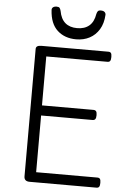

<svg xmlns="http://www.w3.org/2000/svg" viewBox="-70 -1182 803 1231"><g transform="rotate(5 331.5 -567.0)"><path d="M169 0Q151 0 142 -8Q133 -16 133 -32V-852Q133 -864 142 -869.5Q151 -875 169 -875H599Q611 -875 616 -868Q621 -861 621 -843Q621 -825 616 -817.5Q611 -810 599 -810H205V-495H536Q548 -495 553.5 -488Q559 -481 559 -463Q559 -445 553.5 -437.5Q548 -430 536 -430H205V-65H599Q611 -65 616 -58Q621 -51 621 -33Q621 -15 616 -7.5Q611 0 599 0ZM386 -936Q312 -936 265 -979Q218 -1022 213 -1109Q212 -1120 220 -1127Q228 -1134 244 -1134Q258 -1134 263 -1127.5Q268 -1121 271 -1109Q280 -1058 309 -1033Q338 -1008 386 -1008Q434 -1008 463.5 -1033Q493 -1058 501 -1109Q504 -1121 509 -1127.5Q514 -1134 528 -1134Q544 -1134 552 -1127Q560 -1120 560 -1109Q557 -1053 533.5 -1014.5Q510 -976 472 -956Q434 -936 386 -936Z"/></g></svg>

Font: Playwrite GB S Light
Style: Regular
Weight: 300
Designer: Veronika Burian, José Scaglione
Foundry: TypeTogether
Version: Version 1.002